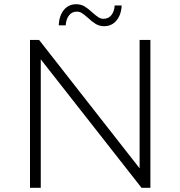

<svg xmlns="http://www.w3.org/2000/svg" viewBox="-20 -889 854 909"><path d="M122 -700H165L641 -92V-700H692V0H650L173 -608V0H122ZM397 -804Q380 -819 368.5 -826.5Q357 -834 344 -834Q321 -834 307 -816.5Q293 -799 291 -769H258Q260 -814 282 -841.5Q304 -869 341 -869Q363 -869 380.5 -858.5Q398 -848 417 -830Q434 -815 445.5 -807.5Q457 -800 470 -800Q493 -800 507 -817Q521 -834 523 -863H556Q554 -819 531.5 -792Q509 -765 473 -765Q451 -765 433.5 -775.5Q416 -786 397 -804Z"/></svg>

Font: Goldbeck Next Light
Style: Regular
Weight: 300
Designer: Julieta Ulanovsky
Foundry: Julieta Ulanovsky
Version: Version 7.200